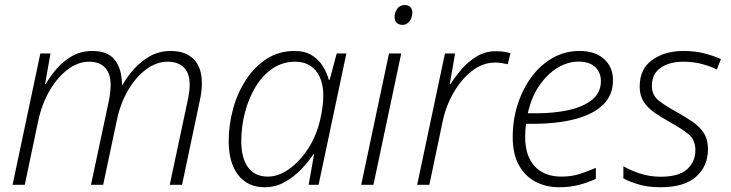

<svg xmlns="http://www.w3.org/2000/svg" viewBox="-20 -747 2956 776"><path d="M30.8 0 143.1 -530.8H184.1L162.1 -407.2H165Q181.2 -436 207.5 -467.3Q233.9 -498.5 270.3 -519.8Q306.6 -541 353.5 -541Q417 -541 445.1 -503.4Q473.1 -465.8 473.1 -403.3H475.1Q492.2 -434.6 520 -466.3Q547.9 -498 585.4 -519.5Q623 -541 669.9 -541Q730 -541 762.9 -507.6Q795.9 -474.1 795.9 -410.6Q795.9 -392.6 793.5 -374Q791 -355.5 786.6 -335.9L715.8 0H666L738.8 -341.8Q746.6 -377.9 746.6 -404.8Q746.6 -451.2 723.1 -474.4Q699.7 -497.6 656.7 -497.6Q612.8 -497.6 571.3 -467Q529.8 -436.5 498.3 -383.3Q466.8 -330.1 452.6 -262.7L397 0H347.7L418.5 -332.5Q423.3 -354 425.3 -373.3Q427.2 -392.6 427.2 -405.3Q427.2 -448.7 405 -473.1Q382.8 -497.6 339.8 -497.6Q296.4 -497.6 254.9 -467Q213.4 -436.5 181.4 -382.3Q149.4 -328.1 134.3 -257.8L80.1 0Z M1049.8 9.8Q981 9.8 942.6 -39.8Q904.3 -89.4 904.3 -176.3Q904.3 -242.7 922.1 -307.4Q939.9 -372.1 974.4 -424.8Q1008.8 -477.5 1058.1 -509.3Q1107.4 -541 1170.4 -541Q1212.9 -541 1241 -523.2Q1269 -505.4 1285.4 -478.5Q1301.8 -451.7 1309.1 -424.3H1312.5L1340.8 -530.8H1379.9L1267.6 0H1227.5L1249.5 -124H1247.1Q1227.5 -94.2 1198 -63.2Q1168.5 -32.2 1130.9 -11.2Q1093.3 9.8 1049.8 9.8ZM1063 -33.2Q1105 -33.2 1148.2 -63.7Q1191.4 -94.2 1225.6 -146.7Q1259.8 -199.2 1274.4 -265.1Q1281.2 -294.9 1283.9 -317.9Q1286.6 -340.8 1286.6 -360.4Q1286.6 -424.8 1256.3 -461.2Q1226.1 -497.6 1173.3 -497.6Q1122.1 -497.6 1081.5 -470Q1041 -442.4 1012.9 -396Q984.9 -349.6 970 -292.2Q955.1 -234.9 955.1 -175.8Q955.1 -108.4 982.4 -70.8Q1009.8 -33.2 1063 -33.2Z M1607.4 -646.5Q1592.8 -646.5 1583.7 -654.5Q1574.7 -662.6 1574.7 -677.7Q1574.7 -695.8 1585.2 -711.2Q1595.7 -726.6 1615.7 -726.6Q1631.8 -726.6 1639.2 -717.8Q1646.5 -709 1646.5 -696.3Q1646.5 -676.3 1635.3 -661.4Q1624 -646.5 1607.4 -646.5ZM1439.9 0 1552.2 -530.8H1601.6L1489.3 0Z M1666 0 1778.3 -530.8H1819.3L1797.9 -407.2H1800.8Q1818.4 -435.5 1844.7 -466.3Q1871.1 -497.1 1906 -518.6Q1940.9 -540 1984.4 -540Q2018.6 -540 2043 -531.7L2032.2 -487.3Q2021 -490.2 2008.1 -492.2Q1995.1 -494.1 1980 -494.1Q1932.1 -494.1 1888.9 -461.2Q1845.7 -428.2 1814.2 -374.3Q1782.7 -320.3 1769.5 -258.3L1715.3 0Z M2240.2 9.8Q2187.5 9.8 2145 -12.2Q2102.5 -34.2 2077.4 -79.1Q2052.2 -124 2052.2 -192.9Q2052.2 -262.2 2072.3 -325Q2092.3 -387.7 2128.4 -436.3Q2164.6 -484.9 2213.9 -512.9Q2263.2 -541 2322.3 -541Q2385.3 -541 2421.4 -508.5Q2457.5 -476.1 2457.5 -422.9Q2457.5 -362.3 2417.2 -323.5Q2377 -284.7 2304.2 -265.6Q2231.4 -246.6 2133.3 -246.6H2106Q2104.5 -236.8 2103.5 -222.4Q2102.5 -208 2102.5 -194.3Q2102.5 -116.7 2141.1 -75Q2179.7 -33.2 2249 -33.2Q2290 -33.2 2324.2 -44.2Q2358.4 -55.2 2388.2 -68.8V-24.4Q2360.4 -10.7 2322.8 -0.5Q2285.2 9.8 2240.2 9.8ZM2113.3 -289.1H2146Q2220.7 -289.1 2280 -302.5Q2339.4 -315.9 2374 -344.7Q2408.7 -373.5 2408.7 -419.4Q2408.7 -453.6 2385.7 -475.8Q2362.8 -498 2317.9 -498Q2275.4 -498 2234.1 -473.4Q2192.9 -448.7 2160.4 -402.1Q2127.9 -355.5 2113.3 -289.1Z M2650.4 9.8Q2599.1 9.8 2561.5 -1.5Q2523.9 -12.7 2499.5 -25.9V-75.2Q2527.3 -58.6 2566.9 -45.7Q2606.4 -32.7 2649.9 -32.7Q2723.1 -32.7 2756.8 -62.7Q2790.5 -92.8 2790.5 -140.1Q2790.5 -182.6 2761.2 -205.8Q2731.9 -229 2686 -254.4Q2651.4 -273.4 2624 -292.7Q2596.7 -312 2581.1 -336.7Q2565.4 -361.3 2565.4 -397Q2565.4 -468.3 2616 -504.6Q2666.5 -541 2742.2 -541Q2789.6 -541 2827.6 -531Q2865.7 -521 2893.6 -508.3L2877.4 -466.3Q2851.6 -479 2816.9 -488.3Q2782.2 -497.6 2741.7 -497.6Q2686.5 -497.6 2650.6 -473.4Q2614.7 -449.2 2614.7 -399.9Q2614.7 -362.3 2642.6 -340.3Q2670.4 -318.4 2717.3 -293Q2750 -274.4 2778.3 -255.4Q2806.6 -236.3 2824 -210.2Q2841.3 -184.1 2841.3 -143.6Q2841.3 -75.2 2793.2 -32.7Q2745.1 9.8 2650.4 9.8Z"/></svg>

Font: Open Sans Light
Style: Italic
Weight: 300
Italic angle: -12°
Designer: Monotype Design Team
Foundry: Monotype Imaging Inc.
Version: Version 3.003; ttfautohint (v1.8.4)